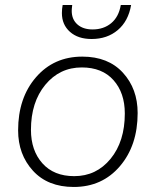

<svg xmlns="http://www.w3.org/2000/svg" viewBox="-20 -734 619 763"><path d="M501 -714Q490 -650 448 -614.5Q406 -579 344 -579Q290 -579 258 -607.5Q226 -636 226 -682Q226 -699 229 -714H267Q265 -698 265 -691Q265 -657 287.5 -637Q310 -617 348 -617Q392 -617 422 -642Q452 -667 460 -714ZM273 9Q170 9 111 -55.5Q52 -120 52 -216Q52 -345 123 -427Q194 -509 307 -509Q410 -509 468.5 -445Q527 -381 527 -285Q527 -156 456.5 -73.5Q386 9 273 9ZM275 -34Q363 -34 419.5 -103Q476 -172 476 -283Q476 -365 431 -415.5Q386 -466 305 -466Q217 -466 160 -397Q103 -328 103 -218Q103 -136 148.5 -85Q194 -34 275 -34Z"/></svg>

Font: Elaine Sans Light
Style: Italic
Weight: 300
Italic angle: -13°
Designer: Wei Huang
Foundry: Wei Huang
Version: Version 2.001;December 24, 2019;FontCreator 12.0.0.2547 64-b